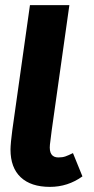

<svg xmlns="http://www.w3.org/2000/svg" viewBox="-20 -713 366 750"><path d="M302 -24Q245 17 175 17Q101 17 61 -20.5Q21 -58 21 -129Q21 -139 23 -161L28 -204L97 -693H251L182 -204L175 -148Q170 -98 208 -98Q224 -98 235.5 -102Q247 -106 265 -115Z"/></svg>

Font: Fira Sans Extra Condensed
Style: Bold Italic
Weight: 700
Width: 3
Italic angle: -8°
Designer: Carrois Corporate & Edenspiekermann AG
Foundry: Carrois Corporate GbR & Edenspiekermann AG
Version: Version 4.203